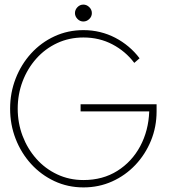

<svg xmlns="http://www.w3.org/2000/svg" viewBox="-20 -803 746 835"><path d="M330.5 -349.5H661V-318.5Q661 -251 636.5 -191.2Q612 -131.5 568.8 -85.8Q525.5 -40 467.8 -14Q410 12 343 12Q275 12 216.8 -15.2Q158.5 -42.5 115.2 -90Q72 -137.5 48 -199.2Q24 -261 24 -330.5Q24 -399.5 48 -461.2Q72 -523 115.2 -570.5Q158.5 -618 216.8 -645Q275 -672 343 -672Q380.5 -672 415.2 -663.5Q450 -655 481.2 -638.8Q512.5 -622.5 539.2 -600Q566 -577.5 587 -549.5L564 -529.5Q526 -580 469 -610Q412 -640 343 -640Q281 -640 228.5 -615.5Q176 -591 137.8 -548Q99.5 -505 78.2 -449Q57 -393 57 -330.5Q57 -268 78.2 -212Q99.5 -156 137.8 -112.8Q176 -69.5 228.5 -44.8Q281 -20 343 -20Q427 -20 490.2 -59.8Q553.5 -99.5 589.8 -167.2Q626 -235 629 -318.5H330.5ZM342.5 -783Q357 -783 368.2 -772Q379.5 -761 379.5 -746Q379.5 -731 368.2 -720.2Q357 -709.5 342.5 -709.5Q327.5 -709.5 316.8 -720.8Q306 -732 306 -746Q306 -760.5 316.8 -771.8Q327.5 -783 342.5 -783Z"/></svg>

Font: League Spartan Extralight
Style: Regular
Weight: 200
Foundry: The League of Moveable Type
Version: Version 2.300; ttfautohint (v1.8.3)